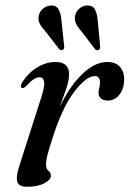

<svg xmlns="http://www.w3.org/2000/svg" viewBox="-20 -688 484 717"><path d="M61.5 -359.5Q54 -363.5 62 -378.5Q84 -414.5 117.5 -435.5Q151 -456.5 187.5 -456.5Q238 -456.5 238 -410.5Q238 -387 227 -355.5Q216 -324 202.5 -287Q238.5 -364 286 -410.2Q333.5 -456.5 380.5 -456.5Q413.5 -456.5 429.5 -436.5Q445.5 -416.5 443.5 -385.5Q441.5 -351.5 424 -332Q406.5 -312.5 382.5 -312.5Q365.5 -312.5 356.8 -320.5Q348 -328.5 348 -341Q348 -351 350.8 -360.5Q353.5 -370 353.5 -379.5Q353.5 -404 334 -404Q302 -404 256.2 -343.8Q210.5 -283.5 173.5 -164Q163 -131.5 157.5 -110.5Q152 -89.5 152 -73Q152 -56.5 161 -50Q170 -43.5 170 -31Q170 -16.5 145.2 -3.5Q120.5 9.5 79.5 9.5Q50 9.5 44.5 -9.8Q39 -29 52 -68L134 -324Q148 -367.5 144.8 -383.5Q141.5 -399.5 127.5 -399.5Q118 -399.5 106.5 -392.5Q95 -385.5 77.5 -366Q67.5 -357 61.5 -359.5ZM345 -610.5 354 -515.5Q355 -505.5 349 -502Q342 -497.5 335.5 -504L280.5 -575.5Q268.5 -589 262.8 -602.8Q257 -616.5 261.5 -633.5Q265 -647 278 -657.5Q291 -668 308 -667.5Q327.5 -667 335.2 -651.8Q343 -636.5 345 -610.5ZM209.5 -611.5 219.5 -516Q221 -506.5 215.5 -502.5Q208 -498 201 -504.5L146 -575.5Q133.5 -588.5 127.2 -602Q121 -615.5 125.5 -632.5Q128.5 -646 141.5 -656.5Q154.5 -667 172 -667.5Q191 -667.5 199.2 -652.2Q207.5 -637 209.5 -611.5Z"/></svg>

Font: Fraunces 72pt S000
Style: Italic
Weight: 400
Italic angle: -16°
Version: Version 1.000; ttfautohint (v1.8.3)